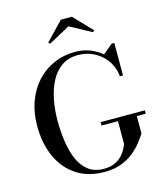

<svg xmlns="http://www.w3.org/2000/svg" viewBox="-139 -1080 1027 1195"><g transform="rotate(-15 374.0 -483.0)"><path d="M441.5 -296H726V-274H668.5V-162Q653 -138 630 -108.5Q607 -79 573.5 -52Q540 -25 493.8 -7.5Q447.5 10 386.5 10Q280.5 10 206 -39.2Q131.5 -88.5 92.5 -175.2Q53.5 -262 53.5 -375Q53.5 -459.5 79 -530Q104.5 -600.5 151.2 -652Q198 -703.5 261.8 -731.8Q325.5 -760 401.5 -760Q449 -760 493 -743.5Q537 -727 571 -697.5L633.5 -750H651V-540.5H631Q627 -584 608.5 -619.5Q590 -655 560 -681.2Q530 -707.5 492 -721.8Q454 -736 412.5 -736Q350 -736 306.5 -705.5Q263 -675 236.2 -623.5Q209.5 -572 197 -507.5Q184.5 -443 184.5 -375Q184.5 -307 193.5 -241.8Q202.5 -176.5 224.8 -124.2Q247 -72 286.5 -41Q326 -10 386.5 -10Q429 -10 457.8 -23.8Q486.5 -37.5 504.8 -57Q523 -76.5 532.8 -95.8Q542.5 -115 547 -125V-274H441.5ZM264.5 -849 254.5 -859 367 -976H438L550.5 -859L540.5 -849L402 -924Z"/></g></svg>

Font: Bodoni Moda 11pt Medium
Style: Regular
Weight: 500
Designer: Owen Earl
Foundry: indestructible type
Version: Version 2.004